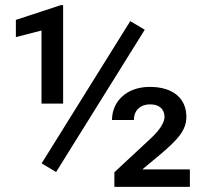

<svg xmlns="http://www.w3.org/2000/svg" viewBox="-20 -730 811 750"><path d="M721.7 -68.4H536.1L609.9 -129.9C671.9 -183.1 708 -219.7 708 -273.4C708 -347.2 654.3 -390.6 564.9 -390.6C473.1 -390.6 417.5 -332.5 417.5 -261.2H502.9C502.9 -295.4 524.4 -322.3 567.4 -322.3C604 -322.3 622.6 -301.8 622.6 -272.9C622.6 -254.4 607.9 -225.1 566.9 -187.5L426.8 -57.1V0H721.7ZM545.4 -613.8 488.8 -647.5 142.6 -91.8 199.2 -58.1ZM226.6 -710H217.8L42 -652.3V-585L142.1 -610.8V-325.2H226.6Z"/></svg>

Font: Bert Sans Medium
Style: Regular
Weight: 500
Designer: Christian Robertson (Google), Cristiano Sobral
Foundry: Google, Cristiano Sobral
Version: Version 3.101